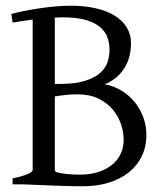

<svg xmlns="http://www.w3.org/2000/svg" viewBox="-20 -650 590 677"><path d="M201.7 -588.9Q194.8 -588.9 187.7 -588.6Q180.7 -588.4 173.3 -587.9V-354H189.9Q245.6 -354 280 -365Q314.5 -376 333.5 -393.1Q352.5 -410.2 359.4 -431.6Q366.2 -453.1 366.2 -474.1Q366.2 -498.5 358.2 -519.5Q350.1 -540.5 331.1 -555.9Q312 -571.3 280.5 -580.1Q249 -588.9 201.7 -588.9ZM253.9 -317.4Q230.5 -317.4 210.7 -315.2Q190.9 -313 173.3 -310.1V-50.8Q173.3 -46.9 177.7 -43.5Q186 -40.5 196.8 -38.8Q207.5 -37.1 218.8 -36.1Q230 -35.2 241.2 -34.7Q252.4 -34.2 262.2 -34.2Q297.4 -34.2 325.7 -43.2Q354 -52.2 374.3 -68.4Q394.5 -84.5 405.3 -107.2Q416 -129.9 416 -157.2Q416 -184.1 406.5 -212.4Q397 -240.7 377.2 -264.2Q357.4 -287.6 326.9 -302.5Q296.4 -317.4 253.9 -317.4ZM496.1 -173.8Q496.1 -132.3 479.7 -98.9Q463.4 -65.4 433.8 -42Q404.3 -18.6 363.3 -5.9Q322.3 6.8 272.9 6.8Q262.2 6.8 247.3 6.6Q232.4 6.3 215.3 5.9Q198.2 5.4 180.2 4.9Q162.1 4.4 145 3.4Q104.5 2 60.1 0H24.4V-21Q57.6 -27.8 76.4 -35.9Q95.2 -43.9 95.2 -50.8V-581.1Q76.7 -578.6 58.8 -575.9Q41 -573.2 24.4 -570.3L20 -600.6Q39.1 -606 64.2 -611.1Q89.4 -616.2 117.2 -620.4Q145 -624.5 173.8 -627.2Q202.6 -629.9 229 -629.9Q277.8 -629.9 317.4 -620.8Q356.9 -611.8 384.5 -594.7Q412.1 -577.6 427 -553.2Q441.9 -528.8 441.9 -498Q441.9 -445.3 417 -407.5Q392.1 -369.6 349.1 -353Q380.4 -347.2 407.2 -331.1Q434.1 -314.9 453.9 -291.3Q473.6 -267.6 484.9 -237.5Q496.1 -207.5 496.1 -173.8Z"/></svg>

Font: Gentium Plus Afr
Style: Regular
Weight: 400
Designer: J. Victor Gaultney, Annie Olsen, Iska Routamaa, Becca Hirsbrunner
Foundry: SIL International
Version: Version 5.000